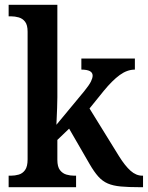

<svg xmlns="http://www.w3.org/2000/svg" viewBox="-20 -780 616 800"><path d="M16 0V-48H26Q42 -48 58 -52.5Q74 -57 84.5 -71.5Q95 -86 95 -116V-648Q95 -676 84.5 -689.5Q74 -703 58 -707.5Q42 -712 26 -712H16V-760H219V-375Q219 -357 218 -330.5Q217 -304 216 -282.5Q215 -261 215 -260L331 -400Q352 -426 359 -440.5Q366 -455 366 -465Q366 -490 319 -490V-536H542V-490Q510 -490 479 -467.5Q448 -445 412 -401L353 -328L476 -129Q501 -89 524 -68.5Q547 -48 573 -48H576V0H563Q515 0 483 -3Q451 -6 429 -15.5Q407 -25 389.5 -44.5Q372 -64 353 -97L268 -244L219 -197V-114Q219 -85 230 -71Q241 -57 257 -52.5Q273 -48 288 -48H297V0Z"/></svg>

Font: Noto Serif Thai SemiCondensed SemiBold
Style: Regular
Weight: 600
Width: 4
Designer: Monotype Design Team
Foundry: Monotype Imaging Inc.
Version: Version 2.002; ttfautohint (v1.8.4.7-5d5b)